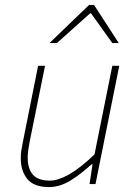

<svg xmlns="http://www.w3.org/2000/svg" viewBox="-20 -744 544 776"><path d="M178 12Q117 12 90.5 -20.5Q64 -53 64 -104Q64 -122 66 -134.5Q68 -147 72 -168L134 -478H162L100 -172Q96 -150 94 -136.5Q92 -123 92 -108Q92 -62 113 -38Q134 -14 182 -14Q215 -14 260 -39.5Q305 -65 362 -120L434 -478H462L366 0H342L354 -80H350Q308 -41 265 -14.5Q222 12 178 12ZM180 -570 340 -724H360L460 -570H434L348 -690H344L210 -570Z"/></svg>

Font: Source Sans 3 VF
Style: Italic
Weight: 200
Italic angle: -11°
Designer: Paul D. Hunt
Foundry: Adobe Systems Incorporated
Version: Version 3.042;hotconv 1.0.118;makeotfexe 2.5.65603